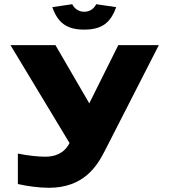

<svg xmlns="http://www.w3.org/2000/svg" viewBox="-20 -885 811 914"><path d="M194 -139C164 -139 113 -144 65 -154V-9C106 1 169 9 212 9C378 9 441 -93 478 -165L736 -670H543L405 -393L244 -670H30L311 -204C284 -152 239 -139 194 -139ZM229 -851 324 -865C333 -845 354 -829 381 -829C409 -829 428 -845 438 -865L533 -851C507 -777 465 -744 381 -744C297 -744 255 -777 229 -851Z"/></svg>

Font: LT Wave Black
Style: Regular
Weight: 900
Designer: Daniel Lyons
Version: Version 2.5 (Glyphs App)